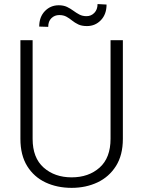

<svg xmlns="http://www.w3.org/2000/svg" viewBox="-20 -907 698 937"><path d="M519.5 -710.9H579.6V-229.5Q579.6 -149.9 545.9 -96.7Q512.2 -43.5 455.6 -16.8Q398.9 9.8 329.6 9.8Q258.8 9.8 202.1 -16.8Q145.5 -43.5 112.5 -96.7Q79.6 -149.9 79.6 -229.5V-710.9H139.2V-229.5Q139.2 -136.7 193.1 -89.1Q247.1 -41.5 329.6 -41.5Q412.6 -41.5 466.1 -89.1Q519.5 -136.7 519.5 -229.5ZM456.1 -887.2 500 -884.8Q500 -837.4 472.4 -808.6Q444.8 -779.8 404.3 -779.8Q378.9 -779.8 362.1 -787.8Q345.2 -795.9 332 -806.6Q318.8 -817.4 304.4 -825.4Q290 -833.5 269 -833.5Q246.6 -833.5 231 -818.4Q215.3 -803.2 215.3 -775.9L171.4 -777.3Q171.4 -824.2 199 -852.8Q226.6 -881.3 266.6 -881.3Q290 -881.3 306.9 -873.3Q323.7 -865.2 337.9 -854.7Q352.1 -844.2 367.2 -836.2Q382.3 -828.1 402.3 -828.1Q424.8 -828.1 440.4 -844.2Q456.1 -860.4 456.1 -887.2Z"/></svg>

Font: Vazirmatn RD ExtraLight
Style: Regular
Weight: 200
Designer: Saber Rastikerdar
Foundry: Saber Rastikerdar
Version: Version 32.102